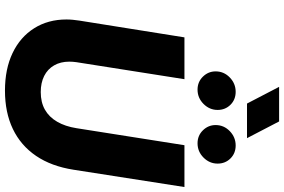

<svg xmlns="http://www.w3.org/2000/svg" viewBox="-203 -913 1128 762"><g transform="rotate(90 361.0 -532.0)"><path d="M339.7 12.3Q253.7 12.3 190.3 -18Q127 -48.3 92.2 -103.5Q57.3 -158.7 57.3 -231.7Q57.3 -244.3 58.5 -256.8Q59.7 -269.3 61.7 -282.7L128.3 -700H294.3L226.7 -270.7Q225.7 -263.7 225.2 -256.7Q224.7 -249.7 224.7 -243Q224.7 -208.3 239.5 -182.7Q254.3 -157 281.5 -143.3Q308.7 -129.7 345.3 -129.7Q386 -129.7 415.3 -146.3Q444.7 -163 463.2 -195Q481.7 -227 488.7 -271.3L556.3 -700H722.3L653.7 -260.3Q640 -172 598.7 -111.2Q557.3 -50.3 491.8 -19Q426.3 12.3 339.7 12.3ZM548.7 -752Q518 -752 497.2 -773.3Q476.3 -794.7 476.3 -823.7Q476.3 -856.7 500.5 -880Q524.7 -903.3 557.3 -903.3Q588.3 -903.3 608.8 -882.7Q629.3 -862 629.3 -831.7Q629.3 -799.7 605.5 -775.8Q581.7 -752 548.7 -752ZM335.7 -752Q305 -752 284.2 -773.3Q263.3 -794.7 263.3 -823.7Q263.3 -856.7 287.5 -880Q311.7 -903.3 344.3 -903.3Q375.3 -903.3 395.8 -882.7Q416.3 -862 416.3 -831.7Q416.3 -799.7 392.5 -775.8Q368.7 -752 335.7 -752ZM391 -948.3 324.7 -1075.7H462L528.3 -948.3Z"/></g></svg>

Font: MuseoModerno Thin
Style: Italic
Weight: 100
Italic angle: -9°
Designer: Pablo Cosgaya, Héctor Gatti, Marcela Romero, and the Authors of The MuseoModerno Project.
Foundry: Omnibus-Type Team
Version: Version 1.003